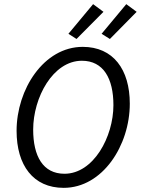

<svg xmlns="http://www.w3.org/2000/svg" viewBox="-20 -894 679 926"><path d="M310 -731 349 -706 479 -837 429 -874ZM470 -731 510 -706 639 -837 589 -874ZM60 -263C60 -97 140 12 287 12C475 12 606 -193 606 -394C606 -559 526 -668 379 -668C191 -668 60 -463 60 -263ZM527 -387C527 -234 431 -56 291 -56C187 -56 140 -141 140 -269C140 -423 235 -601 375 -601C479 -601 527 -515 527 -387Z"/></svg>

Font: Cambridge Sans Italic
Style: Regular
Weight: 400
Italic angle: -11°
Version: Version 2.000;PS 002.000;hotconv 1.0.88;makeotf.lib2.5.64775